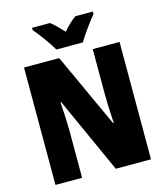

<svg xmlns="http://www.w3.org/2000/svg" viewBox="-132 -1027 974 1128"><g transform="rotate(-15 354.5 -463.5)"><path d="M275 -767H436C460 -808 510 -876 540 -913V-927H433C409 -910 384 -886 355 -854C326 -885 303 -909 279 -927H170V-913C200 -879 254 -805 275 -767ZM645 0V-714H482V-436C482 -391 485 -327 489 -263H485L278 -714H64V0H226V-281C226 -325 223 -393 218 -462H222L431 0Z"/></g></svg>

Font: Noto Sans Devanagari UI Condensed Black
Style: Regular
Weight: 900
Width: 3
Designer: Jelle Bosma - Monotype Design Team
Foundry: Monotype Imaging Inc.
Version: Version 2.004